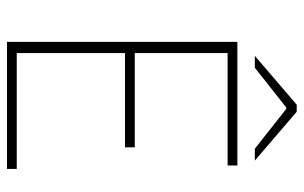

<svg xmlns="http://www.w3.org/2000/svg" viewBox="-180 -690 870 550"><g transform="rotate(90 255.0 -415.0)"><path d="M100 0V-660H454V-632H132V-366H402V-338H132V-28H464V0ZM140 -710 280 -830H300L440 -710H406L292 -800H288L174 -710Z"/></g></svg>

Font: Source Sans 3 VF
Style: Regular
Weight: 200
Designer: Paul D. Hunt
Foundry: Adobe
Version: Version 3.046;hotconv 1.0.118;makeotfexe 2.5.65603